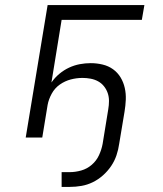

<svg xmlns="http://www.w3.org/2000/svg" viewBox="-20 -540 640 754"><path d="M222 194V136H254Q276 136 299 129.5Q322 123 340.5 107Q359 91 369 69Q379 47 383 25L405 -110Q408 -127 408 -143.5Q408 -160 403 -174.5Q398 -189 388.5 -201Q379 -213 365.5 -220.5Q352 -228 336 -231Q320 -234 304 -234Q281 -234 258 -228Q235 -222 215 -208Q195 -194 183 -172Q171 -150 167 -128L146 0H81L167 -520H547L537 -462H222L182 -216Q195 -235 213 -250Q231 -265 251.5 -274.5Q272 -284 293.5 -288Q315 -292 336 -292Q360 -292 383 -286.5Q406 -281 424 -268Q442 -255 453.5 -236Q465 -217 470 -194.5Q475 -172 474 -148.5Q473 -125 469 -101L448 25Q445 47 437.5 69.5Q430 92 416.5 112Q403 132 384.5 148.5Q366 165 344.5 175.5Q323 186 300 190Q277 194 254 194Z"/></svg>

Font: Iosevka SS04 Lt Ex Obl
Style: Regular
Weight: 300
Width: 7
Italic angle: -9°
Monospace: yes
Designer: Belleve Invis
Foundry: Belleve Invis
Version: Version 19.0.0; ttfautohint (v1.8.4)